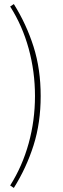

<svg xmlns="http://www.w3.org/2000/svg" viewBox="-20 -750 310 944"><path d="M48 174 30 162Q90 67 121 -45.5Q152 -158 152 -278Q152 -398 121 -511Q90 -624 30 -718L48 -730Q110 -631 145 -520.5Q180 -410 180 -278Q180 -146 145 -35.5Q110 75 48 174Z"/></svg>

Font: Source Sans Variable
Style: Regular
Weight: 200
Designer: Paul D. Hunt
Foundry: Adobe Systems Incorporated
Version: Version 3.006;hotconv 1.0.111;makeotfexe 2.5.65597